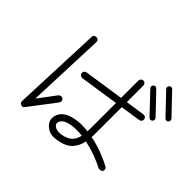

<svg xmlns="http://www.w3.org/2000/svg" viewBox="-180 -1115 1360 1360"><g transform="rotate(45 500.0 -435.0)"><path d="M531 -20Q471 -9 434.5 -32.5Q398 -56 391 -90Q387 -113 396.5 -138Q406 -163 432.5 -183Q459 -203 504 -212Q533 -219 566.5 -219.5Q600 -220 634 -215Q634 -223 634.5 -230.5Q635 -238 635 -247V-500L342 -456Q332 -455 324 -461Q316 -467 314 -477Q312 -488 318.5 -496.5Q325 -505 335 -506L635 -551V-724Q635 -735 642.5 -742.5Q650 -750 660 -750Q671 -750 678 -742.5Q685 -735 685 -724V-559L829 -580Q840 -582 848.5 -576Q857 -570 858 -559Q860 -549 854 -541Q848 -533 837 -531L685 -508V-247Q685 -237 685 -227Q685 -217 684 -207Q743 -196 800 -174.5Q857 -153 900 -129Q910 -124 912.5 -114Q915 -104 910 -95Q906 -86 891 -85.5Q876 -85 876 -85Q835 -108 782.5 -127Q730 -146 677 -157Q667 -104 634 -68.5Q601 -33 531 -20ZM172 -15Q155 -21 155 -40L182 -708Q182 -719 190 -726Q198 -733 208 -732Q219 -732 226 -724.5Q233 -717 232 -706L209 -118L308 -250Q315 -258 325.5 -259.5Q336 -261 344 -255Q352 -248 353.5 -238Q355 -228 349 -220L200 -24Q189 -8 172 -15ZM522 -69Q569 -78 593.5 -100Q618 -122 628 -165Q597 -169 568.5 -168.5Q540 -168 514 -163Q471 -154 454 -135.5Q437 -117 440 -100Q443 -84 464.5 -73.5Q486 -63 522 -69ZM906 -594Q900 -588 891 -588Q882 -588 876 -595L734 -745Q728 -751 728 -760Q728 -769 735 -775Q741 -781 750 -781Q759 -781 765 -774L907 -625Q913 -618 913 -609Q913 -600 906 -594ZM990 -670Q983 -664 974.5 -664Q966 -664 960 -671L817 -821Q811 -827 811.5 -836Q812 -845 818 -851Q825 -857 833.5 -857Q842 -857 848 -850L991 -700Q997 -694 996.5 -685Q996 -676 990 -670Z"/></g></svg>

Font: Zen Kurenaido
Style: Regular
Weight: 400
Designer: Yoshimichi Ohira
Foundry: Positype
Version: Version 1.001